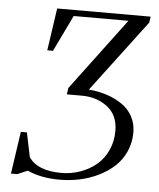

<svg xmlns="http://www.w3.org/2000/svg" viewBox="-52 -747 664 800"><g transform="rotate(5 280.5 -347.0)"><path d="M22.9 0 48.8 -176.8H74.2L95.2 -75.2Q131.3 -21 231.9 -21Q272.5 -21 309.8 -34.2Q347.2 -47.4 376.5 -71.3Q405.8 -95.2 423.3 -132.6Q440.9 -169.9 440.9 -214.8Q440.9 -280.3 396.5 -314.7Q352.1 -349.1 289.1 -349.1H226.1L230 -376L455.1 -676.8H226.1L152.8 -524.9H128.9L154.8 -702.1H545.9L542 -676.8L315.9 -377Q356.4 -373.5 391.4 -362.1Q426.3 -350.6 454.8 -331.3Q483.4 -312 499.8 -282Q516.1 -252 516.1 -214.8Q516.1 -171.9 499.5 -135Q482.9 -98.1 454.8 -72.3Q426.8 -46.4 389.4 -28.1Q352.1 -9.8 310.8 -1Q269.5 7.8 227.1 7.8Q148.9 7.8 91.8 -18.1L48.8 0Z"/></g></svg>

Font: Dihjauti
Style: Italic
Weight: 400
Italic angle: -9°
Designer: T. Christopher White
Version: Version 3.0.0